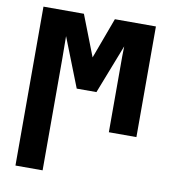

<svg xmlns="http://www.w3.org/2000/svg" viewBox="-87 -625 838 940"><g transform="rotate(10 332.5 -155.0)"><path d="M53 240V-550H254L333 -347L408 -550H612V0H475V-326Q475 -352 475 -377Q475 -402 476 -427L381 -183H283L187 -427Q187 -398 187.5 -370Q188 -342 188 -314V240Z"/></g></svg>

Font: Noto Sans ExtraCondensed ExtraBold
Style: Regular
Weight: 800
Width: 2
Designer: Monotype Design Team
Foundry: Monotype Imaging Inc.
Version: Version 2.013; ttfautohint (v1.8.4.7-5d5b)